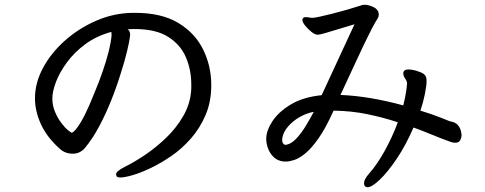

<svg xmlns="http://www.w3.org/2000/svg" viewBox="-20 -735 2040 807"><path d="M527 -588 526 -580V-579Q524 -562 514.5 -521.5Q505 -481 488 -428Q449 -302 398 -206Q370 -153 337 -113Q316 -89 286 -89Q254 -89 232 -109Q177 -158 152 -213Q127 -268 127 -322Q127 -387 161 -450Q195 -513 253 -564.5Q311 -616 384.5 -648Q458 -680 537 -681H548Q659 -681 729.5 -638.5Q800 -596 834 -526.5Q868 -457 868 -377Q868 -308 844.5 -252.5Q821 -197 783 -153.5Q745 -110 700.5 -79.5Q656 -49 613 -28.5Q570 -8 536.5 1.5Q503 11 486 11Q474 11 471 7Q468 3 468 -3Q468 -15 503 -33Q503 -33 503 -33Q544 -53 590.5 -84.5Q637 -116 679 -156.5Q721 -197 749.5 -246Q778 -295 783 -349Q784 -358 784 -364V-380Q784 -441 761.5 -494Q739 -547 687 -580Q635 -613 545 -613H541Q528 -613 516 -612Q518 -611 519 -610Q527 -603 527 -588ZM281 -177Q289 -178 304.5 -198.5Q320 -219 338.5 -256.5Q357 -294 375 -340Q415 -434 437 -519Q447 -560 449 -587Q449 -595 448 -601Q386 -584 339.5 -550Q293 -516 261.5 -473Q230 -430 215 -390Q200 -350 200 -321Q200 -292 211 -265.5Q222 -239 237.5 -218.5Q253 -198 265 -188.5Q277 -179 281 -177Z M1411 -336Q1532 -331 1675 -292Q1684 -328 1687.5 -353.5Q1691 -379 1691 -383V-384Q1691 -393 1683 -404.5Q1675 -416 1675 -427Q1675 -429 1676 -433Q1680 -443 1696 -443Q1717 -443 1743 -433Q1758 -428 1765.5 -420Q1773 -412 1773 -394Q1773 -376 1766 -340.5Q1759 -305 1747 -270Q1799 -254 1832.5 -240.5Q1866 -227 1870 -225.5Q1874 -224 1881 -223Q1888 -222 1897 -216Q1917 -201 1920 -169Q1920 -157 1914.5 -146Q1909 -135 1893 -135Q1883 -135 1873 -139Q1826 -156 1791.5 -170.5Q1757 -185 1718 -199Q1686 -125 1648 -68.5Q1610 -12 1576.5 20Q1543 52 1525 52Q1519 52 1513 47Q1510 40 1510 35Q1510 19 1531 -5Q1565 -43 1597.5 -102Q1630 -161 1652 -221Q1592 -241 1524.5 -255Q1457 -269 1382 -270Q1350 -198 1319.5 -154.5Q1289 -111 1263 -90Q1237 -69 1216.5 -62.5Q1196 -56 1182 -56H1174H1173Q1146 -59 1130 -75Q1114 -91 1106.5 -111.5Q1099 -132 1099 -151Q1099 -186 1125 -225.5Q1151 -265 1202.5 -296Q1254 -327 1332 -335L1470 -633L1347 -596Q1322 -589 1316 -589Q1316 -589 1316 -589Q1304 -589 1289 -601Q1274 -613 1262.5 -627.5Q1251 -642 1251 -651Q1251 -655 1254 -659Q1257 -663 1264.5 -663Q1272 -663 1279.5 -661.5Q1287 -660 1294 -660Q1301 -660 1324 -665Q1347 -670 1375 -677Q1442 -694 1497 -712Q1503 -715 1512 -715Q1530 -715 1551 -704.5Q1572 -694 1572 -673Q1572 -665 1567 -657Q1560 -647 1543 -615Q1514 -559 1464 -450ZM1166 -149Q1166 -136 1170.5 -131.5Q1175 -127 1178 -126Q1202 -128 1224 -151Q1246 -174 1265 -205.5Q1284 -237 1299 -265Q1270 -260 1240.5 -243.5Q1211 -227 1191 -203.5Q1171 -180 1167 -157Q1167 -155 1166.5 -152.5Q1166 -150 1166 -149Z"/></svg>

Font: Moon Stars Kai HW
Style: Bold
Weight: 700
Designer: GuiWonder
Version: Version 1.101